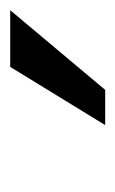

<svg xmlns="http://www.w3.org/2000/svg" viewBox="55 -790 226 376"><g transform="rotate(-90 168.0 -602.0)"><path d="M111 -509 225 -695H336L180 -509Z"/></g></svg>

Font: Coval
Style: Medium Italic
Weight: 500
Foundry: Context Ltd
Version: Version 001.000